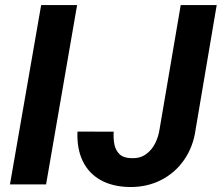

<svg xmlns="http://www.w3.org/2000/svg" viewBox="-20 -731 879 761"><path d="M285.6 -710.9 162.6 0H19.5L143.1 -710.9ZM612.3 -217.8 696.3 -710.9H838.9L755.4 -218.3Q746.1 -149.9 710.2 -97.9Q674.3 -45.9 618.2 -17.3Q562 11.2 492.7 10.3Q424.8 8.8 377.9 -17.8Q331.1 -44.4 307.6 -93.3Q284.2 -142.1 287.1 -209.5L430.7 -209Q428.7 -181.6 433.6 -158Q438.5 -134.3 454.3 -119.4Q470.2 -104.5 502 -104Q535.2 -103 558.1 -119.4Q581.1 -135.7 594.5 -162.1Q607.9 -188.5 612.3 -217.8Z"/></svg>

Font: Roboto
Style: Bold Italic
Weight: 700
Italic angle: -12°
Designer: Christian Robertson
Foundry: Google
Version: Version 3.0